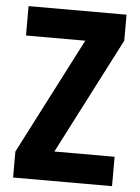

<svg xmlns="http://www.w3.org/2000/svg" viewBox="-51 -741 571 781"><g transform="rotate(5 234.0 -350.0)"><path d="M32 0V-106L276 -580H34V-700H434V-594L190 -120H436V0Z"/></g></svg>

Font: Tektur SemiCondensed SemiBold
Style: Regular
Weight: 600
Width: 4
Designer: Adam Jagosz
Foundry: Adam Jagosz
Version: Version 1.005;gftools[0.9.30]